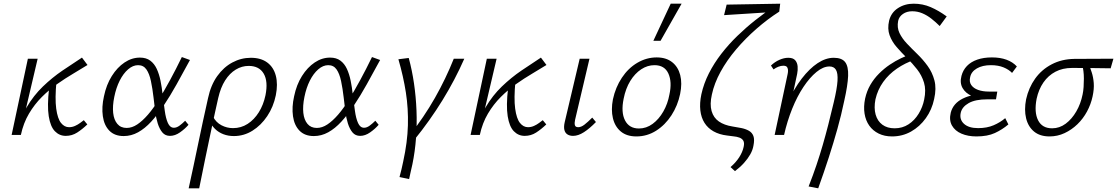

<svg xmlns="http://www.w3.org/2000/svg" viewBox="-20 -731 6051 1040"><path d="M71 0Q87 -86 124.5 -150Q162 -214 212.5 -262.5Q263 -311 318 -348.5Q373 -386 424 -419L454 -379Q419 -357 376.5 -332Q334 -307 290 -276Q246 -245 206.5 -205.5Q167 -166 137 -115.5Q107 -65 93 0ZM43 0 131 -413H184L87 0ZM336 5Q302 5 277.5 -20Q253 -45 244 -101.5Q235 -158 246 -253L286 -292Q277 -197 284.5 -142.5Q292 -88 310.5 -65Q329 -42 354 -42Q371 -42 386.5 -49Q402 -56 414 -65Q426 -74 434 -80L453 -57Q426 -31 398 -13Q370 5 336 5Z M650 6Q601 6 572.5 -23Q544 -52 537 -101.5Q530 -151 543 -209Q556 -272 585.5 -319Q615 -366 654.5 -392.5Q694 -419 738 -419Q772 -419 794 -402.5Q816 -386 829 -358Q842 -330 849.5 -293.5Q857 -257 861 -217Q867 -172 872.5 -131Q878 -90 889.5 -64.5Q901 -39 922 -39Q937 -39 952.5 -50.5Q968 -62 983 -77L1001 -55Q982 -33 955 -14Q928 5 901 5Q875 5 859.5 -13.5Q844 -32 834.5 -62Q825 -92 820.5 -128.5Q816 -165 812 -200Q806 -252 797.5 -292Q789 -332 773 -355Q757 -378 728 -378Q700 -378 674 -355.5Q648 -333 628.5 -294.5Q609 -256 599 -206Q589 -157 593 -119.5Q597 -82 615.5 -60Q634 -38 666 -38Q695 -38 723.5 -57Q752 -76 781.5 -110Q811 -144 840.5 -192Q870 -240 901.5 -298Q933 -356 965 -422L1009 -406Q971 -336 936.5 -274Q902 -212 867.5 -160.5Q833 -109 799 -72Q765 -35 728 -14.5Q691 6 650 6Z M1002 289Q1016 226 1028.5 166.5Q1041 107 1053.5 47.5Q1066 -12 1079 -73Q1092 -134 1107 -200Q1122 -270 1156.5 -318.5Q1191 -367 1238.5 -392.5Q1286 -418 1339 -418Q1393 -418 1427.5 -392.5Q1462 -367 1474 -321Q1486 -275 1474 -215Q1461 -152 1427.5 -102Q1394 -52 1347.5 -23Q1301 6 1247 6Q1216 6 1190 -4Q1164 -14 1145.5 -32Q1127 -50 1117 -73L1134 -99Q1150 -68 1179.5 -52.5Q1209 -37 1242 -37Q1286 -37 1321.5 -60Q1357 -83 1382 -123Q1407 -163 1418 -215Q1433 -290 1408.5 -332Q1384 -374 1327 -374Q1290 -374 1257 -354Q1224 -334 1199.5 -295.5Q1175 -257 1162 -200Q1152 -155 1144.5 -121.5Q1137 -88 1130 -54Q1123 -20 1113.5 24Q1104 68 1091 131.5Q1078 195 1059 289Z M1680 6Q1631 6 1602.5 -23Q1574 -52 1567 -101.5Q1560 -151 1573 -209Q1586 -272 1615.5 -319Q1645 -366 1684.5 -392.5Q1724 -419 1768 -419Q1802 -419 1824 -402.5Q1846 -386 1859 -358Q1872 -330 1879.5 -293.5Q1887 -257 1891 -217Q1897 -172 1902.5 -131Q1908 -90 1919.5 -64.5Q1931 -39 1952 -39Q1967 -39 1982.5 -50.5Q1998 -62 2013 -77L2031 -55Q2012 -33 1985 -14Q1958 5 1931 5Q1905 5 1889.5 -13.5Q1874 -32 1864.5 -62Q1855 -92 1850.5 -128.5Q1846 -165 1842 -200Q1836 -252 1827.5 -292Q1819 -332 1803 -355Q1787 -378 1758 -378Q1730 -378 1704 -355.5Q1678 -333 1658.5 -294.5Q1639 -256 1629 -206Q1619 -157 1623 -119.5Q1627 -82 1645.5 -60Q1664 -38 1696 -38Q1725 -38 1753.5 -57Q1782 -76 1811.5 -110Q1841 -144 1870.5 -192Q1900 -240 1931.5 -298Q1963 -356 1995 -422L2039 -406Q2001 -336 1966.5 -274Q1932 -212 1897.5 -160.5Q1863 -109 1829 -72Q1795 -35 1758 -14.5Q1721 6 1680 6Z M2223 28 2198 3Q2277 -97 2336 -201Q2395 -305 2438 -413H2495Q2445 -299 2377 -188.5Q2309 -78 2223 28ZM2196 239 2144 228Q2150 206 2155 185Q2160 164 2164 144Q2187 39 2189.5 -52Q2192 -143 2178.5 -230Q2165 -317 2138 -410L2194 -417Q2212 -351 2222.5 -279Q2233 -207 2236 -132.5Q2239 -58 2233.5 16Q2228 90 2214 158Q2209 180 2204.5 200Q2200 220 2196 239Z M2557 0Q2573 -86 2610.5 -150Q2648 -214 2698.5 -262.5Q2749 -311 2804 -348.5Q2859 -386 2910 -419L2940 -379Q2905 -357 2862.5 -332Q2820 -307 2776 -276Q2732 -245 2692.5 -205.5Q2653 -166 2623 -115.5Q2593 -65 2579 0ZM2529 0 2617 -413H2670L2573 0ZM2822 5Q2788 5 2763.5 -20Q2739 -45 2730 -101.5Q2721 -158 2732 -253L2772 -292Q2763 -197 2770.5 -142.5Q2778 -88 2796.5 -65Q2815 -42 2840 -42Q2857 -42 2872.5 -49Q2888 -56 2900 -65Q2912 -74 2920 -80L2939 -57Q2912 -31 2884 -13Q2856 5 2822 5Z M3084 5Q3066 5 3053.5 -3Q3041 -11 3037 -27.5Q3033 -44 3039 -70L3120 -413H3173L3095 -82Q3091 -64 3094 -53Q3097 -42 3112 -42Q3128 -42 3146 -56Q3164 -70 3188 -94L3208 -70Q3174 -35 3143 -15Q3112 5 3084 5Z M3427 8Q3375 8 3343 -18.5Q3311 -45 3300 -90.5Q3289 -136 3300 -193Q3314 -258 3348.5 -310Q3383 -362 3432.5 -391Q3482 -420 3537 -420Q3588 -420 3620.5 -394.5Q3653 -369 3664.5 -324.5Q3676 -280 3664 -222Q3651 -159 3617 -106.5Q3583 -54 3534 -23Q3485 8 3427 8ZM3441 -35Q3481 -35 3515 -60Q3549 -85 3573 -127Q3597 -169 3606 -219Q3621 -287 3600.5 -332.5Q3580 -378 3525 -378Q3487 -378 3453 -355.5Q3419 -333 3394 -292.5Q3369 -252 3358 -196Q3343 -123 3365.5 -79Q3388 -35 3441 -35ZM3519 -510 3613 -711H3672L3558 -510Z M3961 196 3937 174Q3966 149 3984 121Q4002 93 4008 65Q4013 43 4006.5 31.5Q4000 20 3985.5 14.5Q3971 9 3953 7.5Q3935 6 3918 3Q3876 -2 3845 -19.5Q3814 -37 3796 -65.5Q3778 -94 3773.5 -133Q3769 -172 3779 -220Q3792 -279 3820 -334Q3848 -389 3887.5 -440Q3927 -491 3974 -536.5Q4021 -582 4071 -621.5Q4121 -661 4169 -693L4201 -668Q4137 -627 4077 -574.5Q4017 -522 3967 -463Q3917 -404 3883 -342Q3849 -280 3836 -219Q3824 -166 3834.5 -129.5Q3845 -93 3874 -73Q3903 -53 3947 -46Q3972 -42 3995 -37.5Q4018 -33 4036 -23Q4054 -13 4061 6Q4068 25 4061 59Q4057 82 4044 105Q4031 128 4010.5 151Q3990 174 3961 196ZM3902 -649 3916 -706 4206 -711 4201 -668Z M4360 279Q4384 218 4402.5 163Q4421 108 4436.5 54.5Q4452 1 4466.5 -55.5Q4481 -112 4496 -176Q4514 -251 4516.5 -293Q4519 -335 4508 -353Q4497 -371 4473 -371Q4439 -371 4402.5 -341Q4366 -311 4332 -260Q4298 -209 4271 -142Q4244 -75 4227 0H4188Q4211 -97 4246 -174Q4281 -251 4323 -305.5Q4365 -360 4409 -389Q4453 -418 4496 -418Q4540 -418 4558 -394.5Q4576 -371 4574 -320Q4572 -269 4553 -185Q4537 -108 4516 -33Q4495 42 4469.5 121Q4444 200 4412 289ZM4176 0 4246 -328Q4248 -336 4248.5 -347Q4249 -358 4244 -366.5Q4239 -375 4223 -375Q4210 -375 4196 -369.5Q4182 -364 4170 -355L4156 -376Q4177 -396 4202 -407Q4227 -418 4250 -418Q4276 -418 4287.5 -404.5Q4299 -391 4300.5 -371Q4302 -351 4298 -331L4227 0Z M4812 8Q4771 8 4739.5 -7.5Q4708 -23 4688.5 -50.5Q4669 -78 4663 -115.5Q4657 -153 4666 -197Q4675 -238 4694.5 -271.5Q4714 -305 4741.5 -332.5Q4769 -360 4799.5 -380.5Q4830 -401 4860.5 -415.5Q4891 -430 4917 -438L4934 -407Q4883 -390 4838.5 -359.5Q4794 -329 4764 -287Q4734 -245 4722 -193Q4713 -146 4723 -110.5Q4733 -75 4759.5 -55.5Q4786 -36 4826 -36Q4868 -36 4901 -57.5Q4934 -79 4956 -115Q4978 -151 4986 -192Q4997 -244 4985 -283.5Q4973 -323 4947.5 -355.5Q4922 -388 4892 -417.5Q4862 -447 4836.5 -476.5Q4811 -506 4798.5 -540.5Q4786 -575 4796 -619Q4807 -663 4844 -687Q4881 -711 4929 -711Q4978 -711 5021 -692.5Q5064 -674 5108 -642L5070 -590Q5049 -611 5025.5 -629.5Q5002 -648 4976 -659Q4950 -670 4921 -670Q4892 -670 4871 -655.5Q4850 -641 4845 -618Q4838 -582 4852 -552.5Q4866 -523 4892.5 -495Q4919 -467 4949 -438Q4979 -409 5004.5 -374Q5030 -339 5041.5 -295.5Q5053 -252 5040 -195Q5028 -137 4995 -91Q4962 -45 4915 -18.5Q4868 8 4812 8Z M5269 8Q5223 8 5188 -7Q5153 -22 5136.5 -51Q5120 -80 5130 -121Q5143 -171 5195 -197Q5247 -223 5329 -223L5326 -196Q5279 -196 5244.5 -211Q5210 -226 5194 -254Q5178 -282 5188 -320Q5196 -351 5217.5 -373.5Q5239 -396 5273.5 -408Q5308 -420 5353 -420Q5398 -420 5432 -407.5Q5466 -395 5488 -371L5462 -336Q5445 -354 5416 -366Q5387 -378 5347 -378Q5302 -378 5271.5 -360.5Q5241 -343 5235 -313Q5229 -288 5241 -270.5Q5253 -253 5278 -244Q5303 -235 5336 -235H5382L5375 -193H5329Q5263 -193 5227 -172.5Q5191 -152 5184 -120Q5176 -84 5201.5 -60.5Q5227 -37 5278 -37Q5326 -37 5362 -52.5Q5398 -68 5425 -91L5442 -57Q5409 -29 5369 -10.5Q5329 8 5269 8Z M5665 8Q5613 8 5581 -18.5Q5549 -45 5538 -90.5Q5527 -136 5538 -193Q5552 -256 5587 -305Q5622 -354 5676.5 -382.5Q5731 -411 5799 -412L6011 -413L5996 -361Q5935 -362 5881 -362.5Q5827 -363 5787 -363Q5736 -363 5697 -342.5Q5658 -322 5632 -284.5Q5606 -247 5595 -196Q5581 -123 5603 -79.5Q5625 -36 5679 -36Q5719 -36 5752.5 -61Q5786 -86 5810 -127.5Q5834 -169 5844 -219Q5848 -237 5849.5 -260Q5851 -283 5851 -305Q5851 -327 5848.5 -346.5Q5846 -366 5842 -378L5877 -387Q5885 -365 5893.5 -339Q5902 -313 5904.5 -281Q5907 -249 5898 -208Q5889 -166 5868 -127Q5847 -88 5816 -58Q5785 -28 5746.5 -10Q5708 8 5665 8Z"/></svg>

Font: Ysabeau Infant Light
Style: Italic
Weight: 300
Italic angle: -12°
Designer: Christian Thalmann (Catharsis Fonts)
Version: Version 2.001;gftools[0.9.30]; featfreeze: ss01,ss02,lnum